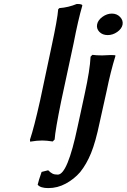

<svg xmlns="http://www.w3.org/2000/svg" viewBox="-20 -712 642 973"><path d="M183.1 -202.1 241.2 -476.1Q271.5 -616.7 274.9 -665L280.8 -670.9Q326.7 -674.3 369.1 -691.9Q385.3 -691.9 391.6 -689.7Q397.9 -687.5 397 -683.1Q376 -611.3 353 -492.2L290 -199.2Q260.3 -53.7 256.8 -4.9L247.1 4.9Q215.3 0 193.8 0Q167 0 132.8 5.9L131.8 -3.9Q152.3 -64.5 183.1 -202.1ZM472.2 -588.9Q476.6 -610.4 499.3 -626.7Q522 -643.1 546.9 -643.1Q572.3 -643.1 588.6 -626Q605 -608.9 601.1 -586.9Q596.7 -565.9 574 -550Q551.3 -534.2 525.9 -534.2Q499.5 -534.2 483.6 -550.5Q467.8 -566.9 472.2 -588.9ZM520 -249 484.9 -90.8Q464.4 7.8 441.4 64Q418.5 120.1 386.2 160.2Q356 195.3 313.7 218.3Q271.5 241.2 225.1 241.2Q184.6 241.2 170.9 224.1Q175.3 203.6 190.9 159.2L224.1 150.9Q236.8 163.6 246.6 168.2Q256.3 172.9 272.9 172.9Q322.3 172.9 373 -68.8Q375.5 -80.1 389.2 -143.1Q402.8 -206.1 409.2 -235.8Q436 -358.4 439 -424.8L448.2 -434.1Q467.8 -431.2 498 -431.2Q514.6 -431.2 541 -433.1Q564.5 -433.1 564.9 -430.7V-428.2Q540.5 -349.6 520 -249Z"/></svg>

Font: Linear Smooth
Style: Bold Italic
Weight: 700
Designer: Philipp H. Poll, Flanker
Foundry: Philipp H. Poll, reworked by Flanker
Version: Version 1.061 | FøM Fix